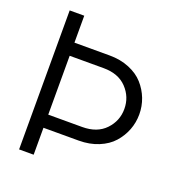

<svg xmlns="http://www.w3.org/2000/svg" viewBox="-129 -814 851 919"><g transform="rotate(20 296.5 -354.0)"><path d="M144 0H69.8V-708H144V-570.8H323.2Q378.9 -570.8 423.8 -552.2Q468.8 -533.7 496.3 -502.7Q523.9 -471.7 538.6 -433.6Q553.2 -395.5 553.2 -354Q553.2 -312.5 538.6 -274.4Q523.9 -236.3 496.3 -205.3Q468.8 -174.3 423.8 -155.8Q378.9 -137.2 323.2 -137.2H144ZM144 -503.9V-204.1H316.9Q392.6 -204.1 434.8 -248.5Q477.1 -293 477.1 -354Q477.1 -415 434.8 -459.5Q392.6 -503.9 316.9 -503.9Z"/></g></svg>

Font: LT Superior
Style: Regular
Weight: 400
Designer: Daniel Lyons
Foundry: LyonsType
Version: Version 1.000